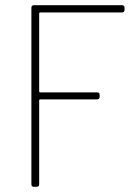

<svg xmlns="http://www.w3.org/2000/svg" viewBox="-20 -720 523 740"><path d="M450 -672H135Q131 -672 131 -668V-368Q131 -364 135 -364H354Q364 -364 364 -354V-347Q364 -337 354 -337H135Q131 -337 131 -333V-10Q131 0 121 0H111Q101 0 101 -10V-690Q101 -700 111 -700H450Q460 -700 460 -690V-682Q460 -672 450 -672Z"/></svg>

Font: Barlow Semi Condensed Thin
Style: Regular
Weight: 250
Width: 4
Designer: Jeremy Tribby
Foundry: Tribby Type
Version: Version 1.408